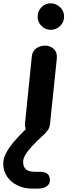

<svg xmlns="http://www.w3.org/2000/svg" viewBox="-106 -816 448 1158"><path d="M117.5 0Q85.5 0 63.5 -18.5Q41.5 -37 45 -74L86 -476Q89.5 -509 113.5 -525Q137.5 -541 166.5 -541Q196 -541 218.2 -520.5Q240.5 -500 236.5 -461.5L195.5 -66.5Q192 -34.5 169 -17.2Q146 0 117.5 0ZM199.5 -636Q168 -636 144.5 -659.2Q121 -682.5 121 -716Q121 -748.5 143.5 -772.2Q166 -796 199.5 -796Q231 -796 255.8 -773.2Q280.5 -750.5 280.5 -716Q280.5 -682.5 256.8 -659.2Q233 -636 199.5 -636ZM89.5 321.5Q38.5 321.5 -1.2 302Q-41 282.5 -63.8 248.2Q-86.5 214 -86.5 170Q-86.5 143.5 -72 112.8Q-57.5 82 -26.5 44.2Q4.5 6.5 53.5 -41Q68 -55 84 -61.2Q100 -67.5 121 -67.5Q142 -67.5 159.5 -56.2Q177 -45 177 -31.5Q177 -21 165.5 -10.5Q118 32.5 89 63.8Q60 95 46.8 118.2Q33.5 141.5 33.5 160Q33.5 190.5 50.8 205.2Q68 220 104 220H133.5Q165.5 220 180.2 232.5Q195 245 195 271.5Q195 294.5 175 308Q155 321.5 121 321.5Z"/></svg>

Font: Edu SA Hand Cursive
Style: Regular
Weight: 400
Designer: Tina and Corey Anderson, Eben Sorkin, Mirko Velimirovic
Foundry: Google for Education
Version: Version 2.000